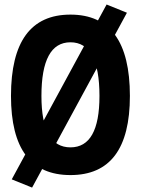

<svg xmlns="http://www.w3.org/2000/svg" viewBox="-20 -768 626 853"><path d="M122.6 65.4 32.2 28.8 453.6 -748 543.9 -711.4ZM293 9.8Q28.8 9.8 28.8 -341.8Q28.8 -703.1 293 -703.1Q557.1 -703.1 557.1 -341.8Q557.1 9.8 293 9.8ZM293 -113.3Q421.9 -113.3 421.9 -341.8Q421.9 -580.1 293 -580.1Q164.1 -580.1 164.1 -341.8Q164.1 -113.3 293 -113.3Z"/></svg>

Font: Cascadia Mono
Style: Regular
Weight: 400
Monospace: yes
Designer: Aaron Bell
Foundry: Saja Typeworks
Version: Version 2404.023